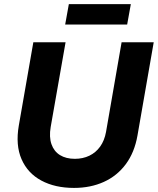

<svg xmlns="http://www.w3.org/2000/svg" viewBox="-20 -907 773 941"><path d="M72.2 -291.8 143.4 -700H301.4L228.4 -284.6Q220 -235.4 232.3 -200.2Q244.6 -165 274.1 -146.8Q303.6 -128.6 346.8 -128.6Q386.2 -128.6 418 -143.9Q449.8 -159.2 470.9 -188.7Q492 -218.2 499.6 -260.2L576 -700H733.4L653.8 -243Q639.2 -159.8 596.5 -102.3Q553.8 -44.8 488.7 -15.4Q423.6 14 342.6 14Q249.8 14 182.7 -22Q115.6 -58 85.6 -126.8Q55.6 -195.6 72.2 -291.8ZM317.4 -886.6H621.2L603.2 -786.6H299.4Z"/></svg>

Font: Fixel Italic Variable Display Thin
Style: Italic
Weight: 100
Italic angle: -10°
Designer: AlfaBravo + MacPaw
Foundry: Kyrylo Tkachov, Marchela Mozhyna, Serhii Makarenko, Maria Weinstein, Zakhar Kryvoshyya
Version: Version 1.210;Glyphs 3.2 (3217)